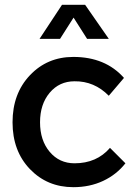

<svg xmlns="http://www.w3.org/2000/svg" viewBox="-20 -772 574 796"><path d="M237 -752H333L431 -611H341L285 -699L229 -611H144ZM431 -375Q371 -436 289 -435Q226 -435 186 -387.5Q146 -340 146 -265Q146 -190 186 -142.5Q226 -95 289 -95Q381 -95 436 -159L500 -95Q463 -48 407.5 -22Q352 4 284 4Q176 4 104 -71Q32 -146 32 -265Q32 -384 104 -460Q176 -536 284 -536Q417 -536 494 -449Z"/></svg>

Font: Steamflix Grotesk
Style: Regular
Weight: 400
Designer: Julieta Ulanovsky
Foundry: Julieta Ulanovsky
Version: Version 4.000;PS 004.000;hotconv 1.0.88;makeotf.lib2.5.64775